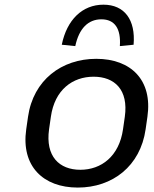

<svg xmlns="http://www.w3.org/2000/svg" viewBox="-20 -804 670 833"><path d="M317.4 9.8C467.8 9.8 588.9 -83 611.8 -243.2L619.6 -297.4C642.6 -457 547.9 -548.8 397.5 -548.8C247.6 -548.8 124.5 -457 101.6 -297.4L93.8 -243.2C70.8 -83 167.5 9.8 317.4 9.8ZM328.6 -67.4C237.3 -67.4 176.3 -125.5 192.9 -243.2L200.7 -297.4C217.3 -414.6 294.9 -471.2 386.2 -471.2C477.1 -471.2 538.1 -414.6 521.5 -297.4L513.7 -243.2C497.1 -126 419.4 -67.4 328.6 -67.4ZM306.6 -604C322.8 -680.2 362.3 -720.2 419.9 -720.2C477.5 -720.2 505.4 -680.2 500 -604L559.6 -609.9C568.8 -718.3 520 -783.7 428.7 -783.7C337.4 -783.7 270 -718.3 248 -609.9Z"/></svg>

Font: Winston
Style: Italic
Weight: 400
Italic angle: -8.13011°
Designer: Vernon Adams, Kim Jin-seong, David Berlow, Cristiano Sobral
Foundry: The Winston Project Authors
Version: Version 3.004